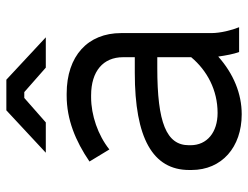

<svg xmlns="http://www.w3.org/2000/svg" viewBox="-106 -648 762 589"><g transform="rotate(-90 274.5 -353.0)"><path d="M455 -593 325 -714H231L101 -593H194L269 -659H287L362 -593ZM219 8C282 8 343 -17 396 -64C399 -42 404 -15 410 0H486C477 -22 468 -57 468 -85V-362C468 -464 398 -529 282 -529H276C203 -529 137 -502 74 -459L111 -398C155 -433 216 -454 271 -454H277C351 -454 394 -417 394 -356V-320H346C146 -320 48 -265 48 -153V-146C48 -53 118 8 219 8ZM223 -66C164 -66 124 -98 124 -149V-154C124 -223 193 -251 361 -251H394V-147C353 -98 293 -66 223 -66Z"/></g></svg>

Font: Fixel Text Regular
Style: Regular
Weight: 400
Width: 4
Designer: AlfaBravo + MacPaw
Foundry: Kyrylo Tkachov, Marchela Mozhyna, Serhii Makarenko, Maria Weinstein, Zakhar Kryvoshyya
Version: Version 1.211